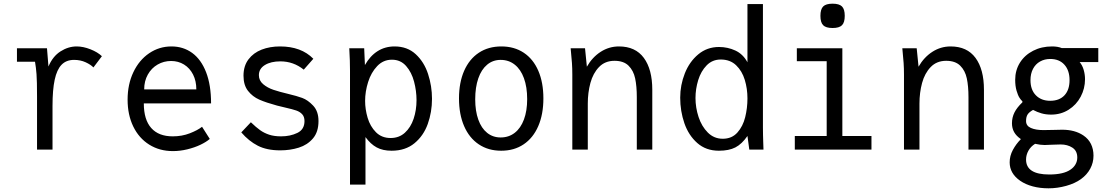

<svg xmlns="http://www.w3.org/2000/svg" viewBox="-20 -812 6040 1042"><path d="M181 -287Q181 -373.5 178.2 -409.5Q175.5 -445.5 170 -477H72V-550H235L243 -451Q266 -506 308.2 -533Q350.5 -560 396 -560Q431.5 -560 470.8 -544.5Q510 -529 533 -507L487 -446Q473 -461 444.8 -474Q416.5 -487 382 -487Q339.5 -487 314 -460.5Q288.5 -434 276.8 -379.2Q265 -324.5 265 -237V0H181Z M672.5 -271Q672.5 -354.5 703.8 -420.2Q735 -486 789.5 -523Q844 -560 910.5 -560Q974.5 -560 1023 -524.8Q1071.5 -489.5 1098.5 -420Q1125.5 -350.5 1125.5 -251H760.5Q760.5 -162.5 800.8 -117.2Q841 -72 917.5 -72Q967.5 -72 1010 -88.5Q1052.5 -105 1076.5 -124L1118.5 -58Q1099.5 -41.5 1067.5 -26.2Q1035.5 -11 996.2 -1.5Q957 8 918.5 8Q846 8 790 -27Q734 -62 703.2 -125.5Q672.5 -189 672.5 -271ZM908.5 -481Q869 -481 835.5 -461.8Q802 -442.5 782.2 -407.2Q762.5 -372 762.5 -327H1045.5Q1045.5 -372.5 1027.8 -407.5Q1010 -442.5 978.8 -461.8Q947.5 -481 908.5 -481Z M1289.5 -93.5 1341.5 -148.5Q1370 -121 1391.8 -105.5Q1413.5 -90 1440.8 -81Q1468 -72 1505.5 -72Q1555.5 -72 1594 -90.8Q1632.5 -109.5 1632.5 -155Q1632.5 -178.5 1620 -192Q1607.5 -205.5 1588 -212.2Q1568.5 -219 1531 -227.5Q1494 -236 1483.5 -239Q1424.5 -255 1387.5 -271.2Q1350.5 -287.5 1326 -318.8Q1301.5 -350 1301.5 -401Q1301.5 -454 1328.5 -489.8Q1355.5 -525.5 1400.2 -542.8Q1445 -560 1499.5 -560Q1615 -560 1680.5 -493L1628.5 -434Q1572.5 -479 1501.5 -479Q1450 -479 1417.5 -459Q1385 -439 1385 -404Q1385 -375 1408.2 -355.2Q1431.5 -335.5 1464.2 -324.5Q1497 -313.5 1545.5 -302Q1590 -291.5 1620.2 -280.5Q1650.5 -269.5 1679.5 -238.8Q1708.5 -208 1708.5 -155Q1708.5 -96 1678.5 -60.8Q1648.5 -25.5 1601.8 -10.8Q1555 4 1500.5 4Q1428.5 4 1379.5 -21Q1330.5 -46 1289.5 -93.5Z M1876 -540 1875.5 -550H1956.5L1960.5 -459Q1988.5 -508.5 2029 -534.2Q2069.5 -560 2121.5 -560Q2190.5 -560 2236.2 -517.8Q2282 -475.5 2303.2 -410.2Q2324.5 -345 2324.5 -275.5Q2324.5 -203.5 2301.5 -139.2Q2278.5 -75 2229.2 -34.5Q2180 6 2105 6Q2057.5 6 2024.2 -12Q1991 -30 1963.5 -68V190H1879.5V-428Q1879.5 -482.5 1876 -540ZM2240.5 -268.5Q2240.5 -318.5 2227.2 -369Q2214 -419.5 2184 -453.8Q2154 -488 2107 -488Q2060 -488 2027 -453.2Q1994 -418.5 1977.8 -366.8Q1961.5 -315 1961.5 -264.5Q1961.5 -219 1975.2 -172.5Q1989 -126 2020.2 -94.5Q2051.5 -63 2100 -63Q2146 -63 2177.5 -91.8Q2209 -120.5 2224.8 -167.5Q2240.5 -214.5 2240.5 -268.5Z M2471 -278Q2471 -364 2499 -427.8Q2527 -491.5 2578.8 -525.8Q2630.5 -560 2701 -560Q2771 -560 2822.5 -525.8Q2874 -491.5 2901.5 -427.8Q2929 -364 2929 -278Q2929 -191.5 2901.2 -127.5Q2873.5 -63.5 2822 -28.8Q2770.5 6 2700 6Q2630 6 2578.2 -28.8Q2526.5 -63.5 2498.8 -127.5Q2471 -191.5 2471 -278ZM2841 -274Q2841 -339.5 2823.5 -387.5Q2806 -435.5 2773.5 -461.2Q2741 -487 2697 -487Q2655 -487 2623.8 -461Q2592.5 -435 2575.8 -386.8Q2559 -338.5 2559 -273Q2559 -209.5 2575.8 -162.8Q2592.5 -116 2623.8 -91Q2655 -66 2697 -66Q2741 -66 2773.5 -91.2Q2806 -116.5 2823.5 -163.5Q2841 -210.5 2841 -274Z M3077 -550H3155L3165 -450Q3194.5 -501.5 3240 -530.8Q3285.5 -560 3339 -560Q3428.5 -560 3474.2 -497.8Q3520 -435.5 3520 -325V0H3436V-285Q3436 -344 3427 -386.5Q3418 -429 3391.2 -455.5Q3364.5 -482 3315 -482Q3263.5 -482 3231 -448.2Q3198.5 -414.5 3184.2 -361.8Q3170 -309 3170 -250V0H3086V-407Q3086 -441.5 3084 -470.5Q3082 -499.5 3077 -550Z M3671.5 -282Q3671.5 -350 3696.5 -413.5Q3721.5 -477 3769.5 -517Q3817.5 -557 3882 -557Q3929 -557 3970.8 -537.8Q4012.5 -518.5 4036.5 -474V-790H4120.5V-120Q4120.5 -102.5 4121 -79.2Q4121.5 -56 4122 -43.5L4123.5 0H4046.5L4036.5 -74Q4006 -30 3971 -12Q3936 6 3881.5 6Q3811.5 6 3764.2 -35.8Q3717 -77.5 3694.2 -143.2Q3671.5 -209 3671.5 -282ZM4036.5 -278Q4036.5 -330.5 4022 -378.5Q4007.5 -426.5 3975 -457.8Q3942.5 -489 3891.5 -489Q3846 -489 3815 -457.2Q3784 -425.5 3769.2 -377.2Q3754.5 -329 3754.5 -280Q3754.5 -228 3771.2 -177Q3788 -126 3821.5 -92.5Q3855 -59 3902.5 -59Q3952 -59 3982 -92.8Q4012 -126.5 4024.2 -176Q4036.5 -225.5 4036.5 -278Z M4304.5 -550H4551.5V-74H4709.5V0H4293.5V-74H4466.5V-480H4304.5ZM4432.5 -726Q4432.5 -762 4447.5 -777Q4462.5 -792 4498.5 -792Q4534.5 -792 4549.5 -777Q4564.5 -762 4564.5 -726Q4564.5 -690 4549.5 -675Q4534.5 -660 4498.5 -660Q4462.5 -660 4447.5 -675Q4432.5 -690 4432.5 -726Z M4877 -550H4955L4965 -450Q4994.5 -501.5 5040 -530.8Q5085.5 -560 5139 -560Q5228.5 -560 5274.2 -497.8Q5320 -435.5 5320 -325V0H5236V-285Q5236 -344 5227 -386.5Q5218 -429 5191.2 -455.5Q5164.5 -482 5115 -482Q5063.5 -482 5031 -448.2Q4998.5 -414.5 4984.2 -361.8Q4970 -309 4970 -250V0H4886V-407Q4886 -441.5 4884 -470.5Q4882 -499.5 4877 -550Z M5516.5 169Q5459.5 129.5 5459.5 69Q5459.5 34 5477 1.5Q5494.5 -31 5520.5 -57Q5495.5 -74 5483.8 -95Q5472 -116 5472 -143Q5472 -174.5 5485.5 -201.5Q5499 -228.5 5528.5 -256.5V-263Q5522.5 -266.5 5513.2 -280.8Q5504 -295 5496.8 -320.2Q5489.5 -345.5 5489.5 -379Q5489.5 -430.5 5515.2 -471.8Q5541 -513 5586.8 -536.5Q5632.5 -560 5689.5 -560Q5721 -560 5742.5 -551H5940.5V-475H5839.5Q5854.5 -457 5861.5 -432Q5868.5 -407 5868.5 -382Q5868.5 -331.5 5845 -287.2Q5821.5 -243 5779.5 -216.5Q5737.5 -190 5684.5 -190Q5656 -190 5632.5 -196.8Q5609 -203.5 5586.5 -215.5Q5565 -203.5 5556.8 -190.5Q5548.5 -177.5 5548.5 -155Q5548.5 -129 5574.8 -117.5Q5601 -106 5642.5 -106Q5660 -106 5700 -107L5744.5 -108Q5813.5 -108 5859.5 -77Q5887 -58.5 5900.8 -30.5Q5914.5 -2.5 5914.5 33Q5914.5 70.5 5897 103.2Q5879.5 136 5846.5 160Q5814 183.5 5766 196.8Q5718 210 5670.5 210Q5624 210 5584.8 199.5Q5545.5 189 5516.5 169ZM5790.5 108Q5808 96 5817.2 79.2Q5826.5 62.5 5826.5 43Q5826.5 6.5 5799.8 -10.8Q5773 -28 5736.5 -28Q5723 -28 5708 -27.2Q5693 -26.5 5686.5 -26.5Q5667 -25 5649.5 -25Q5627 -25 5597.5 -31.5Q5574 -17 5561.2 6Q5548.5 29 5548.5 54Q5548.5 135 5674.5 135Q5752.5 135 5790.5 108ZM5784.5 -377Q5784.5 -430 5756.5 -461Q5728.5 -492 5679.5 -492Q5649 -492 5624.5 -478.2Q5600 -464.5 5586.2 -438.2Q5572.5 -412 5572.5 -377Q5572.5 -324.5 5601.8 -294.8Q5631 -265 5679.5 -265Q5729 -265 5756.8 -294.5Q5784.5 -324 5784.5 -377Z"/></svg>

Font: JuliaMono Latin
Style: Regular
Weight: 400
Monospace: yes
Designer: cormullion
Foundry: corm
Version: Version 0.049; ttfautohint (v1.8.4)